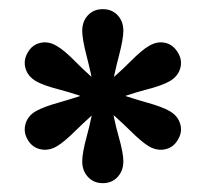

<svg xmlns="http://www.w3.org/2000/svg" viewBox="-20 -821 453 424"><path d="M207 -416.5Q187 -416.5 174.3 -430.2Q161.6 -443.8 161.6 -464.8Q161.6 -483.4 171.6 -520Q181.6 -556.6 190.9 -608.9Q180.7 -661.1 171.1 -698Q161.6 -734.9 161.6 -752.9Q161.6 -773.9 174.3 -787.4Q187 -800.8 207 -800.8Q227.1 -800.8 239.7 -787.4Q252.4 -773.9 252.4 -752.9Q252.4 -734.9 242.7 -698Q232.9 -661.1 223.1 -608.9Q231.4 -556.6 241.9 -520Q252.4 -483.4 252.4 -464.8Q252.4 -443.8 239.7 -430.2Q227.1 -416.5 207 -416.5ZM105 -497.6Q86.9 -487.3 68.8 -491.5Q50.8 -495.6 41 -512.7Q31.2 -529.8 36.4 -547.6Q41.5 -565.4 59.6 -575.7Q75.7 -585 112.1 -595.2Q148.4 -605.5 198.7 -623Q239.7 -656.7 266.6 -683.8Q293.5 -710.9 309.1 -719.7Q327.6 -730.5 345.2 -726.3Q362.8 -722.2 373 -704.6Q383.3 -687.5 377.9 -669.7Q372.6 -651.9 354.5 -641.6Q338.9 -632.3 302 -622.8Q265.1 -613.3 215.3 -594.2Q174.8 -560.1 147.9 -533.4Q121.1 -506.8 105 -497.6ZM309.1 -497.6Q293.5 -506.8 266.6 -533.4Q239.7 -560.1 198.7 -594.2Q149.4 -613.3 112.5 -622.8Q75.7 -632.3 59.6 -641.6Q41.5 -652.3 36.4 -669.9Q31.2 -687.5 41 -704.6Q50.8 -722.2 68.8 -726.3Q86.9 -730.5 105 -719.7Q121.1 -710.9 147.7 -683.8Q174.3 -656.7 215.3 -623Q265.6 -605.5 302.2 -595.2Q338.9 -585 354.5 -575.7Q372.6 -565.4 377.9 -547.6Q383.3 -529.8 373 -512.7Q363.3 -495.6 345.5 -491.5Q327.6 -487.3 309.1 -497.6Z"/></svg>

Font: Reddit Sans Condensed ExtraBold
Style: Regular
Weight: 800
Designer: Stephen Hutchings
Foundry: Reddit
Version: Version 1.014